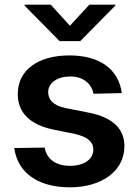

<svg xmlns="http://www.w3.org/2000/svg" viewBox="-20 -790 592 821"><path d="M380 -389 501 -392C487 -494 407 -553 277 -553C143 -553 56 -491 56 -388C56 -309 107 -257 208 -236L301 -217C354 -205 379 -184 379 -150C379 -108 338 -81 280 -81C220 -81 180 -108 171 -159L41 -157C55 -54 139 11 279 11C414 11 512 -58 512 -165C512 -240 461 -288 361 -308L260 -328C207 -339 186 -364 186 -396C186 -436 226 -463 280 -463C333 -463 370 -436 380 -389ZM85 -766 235 -614H323L473 -766V-770H362L279 -680L197 -770H85Z"/></svg>

Font: Wafeq Semi Bold
Style: Regular
Weight: 600
Designer: Rasmus Andersson & Azza Alameddine
Foundry: Google & TypeTogether
Version: Version 3.000;January 28, 2025;FontCreator 15.0.0.3014 64-bi